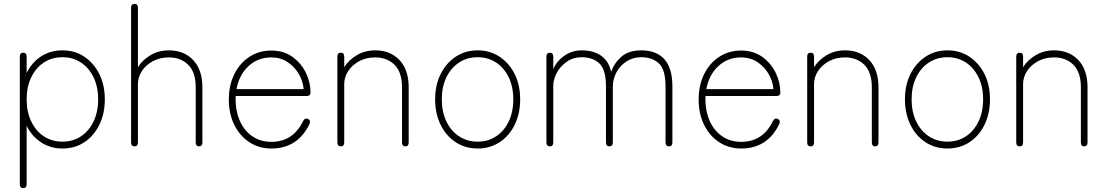

<svg xmlns="http://www.w3.org/2000/svg" viewBox="-20 -747 5653 980"><path d="M99 213Q81 213 81 193V-458Q81 -478 99 -478Q116 -478 116 -458V-374Q142 -428 189.5 -459Q237 -490 299 -490Q362 -490 410.5 -457.5Q459 -425 487 -369Q515 -313 515 -240Q515 -167 487 -110Q459 -53 410.5 -21Q362 11 299 11Q237 11 189.5 -20.5Q142 -52 116 -105V193Q116 213 99 213ZM299 -24Q352 -24 393 -51Q434 -78 457.5 -127Q481 -176 481 -240Q481 -304 457.5 -352.5Q434 -401 393 -428Q352 -455 299 -455Q245 -455 204 -428Q163 -401 139.5 -352.5Q116 -304 116 -240Q116 -176 139.5 -127Q163 -78 204 -51Q245 -24 299 -24Z M667 0Q649 0 649 -20V-707Q649 -727 667 -727Q684 -727 684 -707V-404Q707 -441 748.5 -465.5Q790 -490 842 -490Q919 -490 966 -440.5Q1013 -391 1013 -301V-20Q1013 0 996 0Q979 0 979 -20V-301Q979 -378 941 -416Q903 -454 842 -454Q796 -454 760 -434.5Q724 -415 704 -384Q684 -353 684 -318V-20Q684 0 667 0Z M1365 11Q1302 11 1253 -21Q1204 -53 1176 -109.5Q1148 -166 1148 -239Q1148 -312 1176 -368.5Q1204 -425 1253 -457Q1302 -489 1365 -489Q1428 -489 1473 -456.5Q1518 -424 1541.5 -375Q1565 -326 1565 -275Q1565 -257 1545 -257H1183Q1180 -191 1201 -138Q1222 -85 1264.5 -54Q1307 -23 1365 -23Q1476 -23 1527 -129Q1536 -147 1552 -140Q1568 -132 1559 -113Q1499 11 1365 11ZM1187 -292H1530Q1526 -335 1504 -371.5Q1482 -408 1446.5 -431Q1411 -454 1365 -454Q1297 -454 1249 -410Q1201 -366 1187 -292Z M1720 0Q1702 0 1702 -20V-458Q1702 -478 1720 -478Q1737 -478 1737 -458V-404Q1760 -441 1801.5 -465.5Q1843 -490 1895 -490Q1972 -490 2019 -440.5Q2066 -391 2066 -301V-20Q2066 0 2049 0Q2032 0 2032 -20V-301Q2032 -378 1994 -416Q1956 -454 1895 -454Q1849 -454 1813 -434.5Q1777 -415 1757 -384Q1737 -353 1737 -318V-20Q1737 0 1720 0Z M2418 11Q2355 11 2306 -21Q2257 -53 2229 -110Q2201 -167 2201 -240Q2201 -313 2229 -369Q2257 -425 2306 -457.5Q2355 -490 2418 -490Q2481 -490 2530 -457.5Q2579 -425 2607 -369Q2635 -313 2635 -240Q2635 -167 2607 -110Q2579 -53 2530 -21Q2481 11 2418 11ZM2418 -24Q2471 -24 2512 -51Q2553 -78 2576.5 -127Q2600 -176 2600 -240Q2600 -304 2576.5 -352.5Q2553 -401 2512 -428Q2471 -455 2418 -455Q2365 -455 2323.5 -428Q2282 -401 2258.5 -352.5Q2235 -304 2235 -240Q2235 -176 2258.5 -127Q2282 -78 2323.5 -51Q2365 -24 2418 -24Z M2787 0Q2769 0 2769 -20V-458Q2769 -478 2787 -478Q2804 -478 2804 -458V-394Q2821 -435 2860.5 -462.5Q2900 -490 2949 -490Q3012 -490 3050.5 -461Q3089 -432 3099 -380Q3116 -427 3153 -458.5Q3190 -490 3253 -490Q3330 -490 3371 -445Q3412 -400 3412 -305V-20Q3412 0 3395 0Q3377 0 3377 -20V-305Q3377 -392 3343 -423.5Q3309 -455 3253 -455Q3210 -455 3177 -433Q3144 -411 3126 -377Q3108 -343 3108 -306V-20Q3108 0 3091 0Q3073 0 3073 -20V-305Q3073 -392 3039 -423.5Q3005 -455 2949 -455Q2906 -455 2873 -432Q2840 -409 2822 -375.5Q2804 -342 2804 -308V-20Q2804 0 2787 0Z M3763 11Q3700 11 3651 -21Q3602 -53 3574 -109.5Q3546 -166 3546 -239Q3546 -312 3574 -368.5Q3602 -425 3651 -457Q3700 -489 3763 -489Q3826 -489 3871 -456.5Q3916 -424 3939.5 -375Q3963 -326 3963 -275Q3963 -257 3943 -257H3581Q3578 -191 3599 -138Q3620 -85 3662.5 -54Q3705 -23 3763 -23Q3874 -23 3925 -129Q3934 -147 3950 -140Q3966 -132 3957 -113Q3897 11 3763 11ZM3585 -292H3928Q3924 -335 3902 -371.5Q3880 -408 3844.5 -431Q3809 -454 3763 -454Q3695 -454 3647 -410Q3599 -366 3585 -292Z M4118 0Q4100 0 4100 -20V-458Q4100 -478 4118 -478Q4135 -478 4135 -458V-404Q4158 -441 4199.5 -465.5Q4241 -490 4293 -490Q4370 -490 4417 -440.5Q4464 -391 4464 -301V-20Q4464 0 4447 0Q4430 0 4430 -20V-301Q4430 -378 4392 -416Q4354 -454 4293 -454Q4247 -454 4211 -434.5Q4175 -415 4155 -384Q4135 -353 4135 -318V-20Q4135 0 4118 0Z M4816 11Q4753 11 4704 -21Q4655 -53 4627 -110Q4599 -167 4599 -240Q4599 -313 4627 -369Q4655 -425 4704 -457.5Q4753 -490 4816 -490Q4879 -490 4928 -457.5Q4977 -425 5005 -369Q5033 -313 5033 -240Q5033 -167 5005 -110Q4977 -53 4928 -21Q4879 11 4816 11ZM4816 -24Q4869 -24 4910 -51Q4951 -78 4974.5 -127Q4998 -176 4998 -240Q4998 -304 4974.5 -352.5Q4951 -401 4910 -428Q4869 -455 4816 -455Q4763 -455 4721.5 -428Q4680 -401 4656.5 -352.5Q4633 -304 4633 -240Q4633 -176 4656.5 -127Q4680 -78 4721.5 -51Q4763 -24 4816 -24Z M5185 0Q5167 0 5167 -20V-458Q5167 -478 5185 -478Q5202 -478 5202 -458V-404Q5225 -441 5266.5 -465.5Q5308 -490 5360 -490Q5437 -490 5484 -440.5Q5531 -391 5531 -301V-20Q5531 0 5514 0Q5497 0 5497 -20V-301Q5497 -378 5459 -416Q5421 -454 5360 -454Q5314 -454 5278 -434.5Q5242 -415 5222 -384Q5202 -353 5202 -318V-20Q5202 0 5185 0Z"/></svg>

Font: Zen Maru Gothic Light
Style: Regular
Weight: 300
Designer: Yoshimichi Ohira
Foundry: Positype
Version: Version 1.001